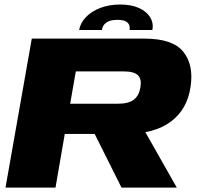

<svg xmlns="http://www.w3.org/2000/svg" viewBox="-20 -850 915 870"><path d="M5 0H231.5L273.5 -243H546.5Q679.5 -243 754.2 -299Q829 -355 843.5 -457Q858.5 -556 810.5 -615.5Q762.5 -675 635.5 -675H124ZM530.5 0H781L600.5 -318.5L373 -315ZM298 -380 323.5 -526.5H540Q588.5 -526.5 605.8 -508.2Q623 -490 616 -453Q610 -416.5 586.2 -398.2Q562.5 -380 514 -380ZM525 -829.5Q474.5 -829.5 434.2 -814Q394 -798.5 369 -772Q344 -745.5 338.5 -714H441.5Q444 -728.5 452.2 -738.8Q460.5 -749 475 -754.5Q489.5 -760 513 -760Q534 -760 546.5 -754.8Q559 -749.5 564.2 -739.2Q569.5 -729 567 -714H670.5Q676.5 -745.5 660.2 -772Q644 -798.5 609.2 -814Q574.5 -829.5 525 -829.5Z"/></svg>

Font: Anybody Expanded ExtraBold
Style: Italic
Weight: 800
Width: 7
Italic angle: -10°
Version: Version 1.113;gftools[0.9.25]